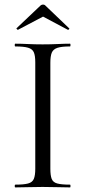

<svg xmlns="http://www.w3.org/2000/svg" viewBox="-20 -815 372 835"><path d="M199 -81Q199 -52 204.8 -37Q210.6 -22 229.2 -17Q247.8 -12 284.4 -12Q286.6 -12 286.6 -6Q286.6 0 284.4 0Q259.9 0 230.4 -1Q200.9 -2 165.2 -2Q131.5 -2 101.4 -1Q71.3 0 46.8 0Q44 0 44 -6Q44 -12 46.9 -12Q83.4 -12 102.1 -17Q120.8 -22 127.1 -37Q133.4 -52 133.4 -81V-544Q133.4 -573 127.1 -587.5Q120.9 -602 102.1 -607.5Q83.4 -613 46.8 -613Q44 -613 44 -619Q44 -625 46.8 -625Q71.3 -625 101.4 -623.5Q131.5 -622 165.2 -622Q200.9 -622 230.9 -623.5Q261 -625 284.4 -625Q286.6 -625 286.6 -619Q286.6 -613 284.4 -613Q247.9 -613 229.7 -607Q211.5 -601 205.2 -586Q199 -571 199 -542ZM52.2 -692.4 155.2 -790Q160.2 -795 167.2 -795Q174.2 -795 178.2 -790L280.2 -692.4Q283.2 -691.4 280.2 -687.9Q277.2 -684.4 275.2 -685.4L167.2 -742.8L58.2 -685.4Q57.2 -684.4 53.7 -687.9Q50.2 -691.4 52.2 -692.4Z"/></svg>

Font: Cormorant Light
Style: Regular
Weight: 300
Designer: Christian Thalmann (Catharsis Fonts)
Foundry: Catharsis Fonts
Version: Version 4.000